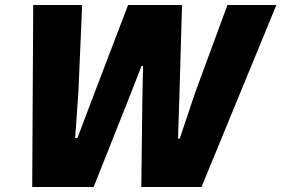

<svg xmlns="http://www.w3.org/2000/svg" viewBox="-20 -749 1127 769"><path d="M109 0 113 -729H309L294 -381L281 -196H290L357 -373L493 -729H709L699 -378L693 -194H700L762 -379L891 -729H1087L787 0H546L550 -339L553 -485H547L491 -342L355 0Z"/></svg>

Font: Mona Sans ExtraLight ExtraBold
Style: Italic
Weight: 800
Italic angle: -11.6951°
Version: Version 2.000